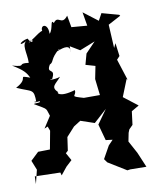

<svg xmlns="http://www.w3.org/2000/svg" viewBox="-91 -803 735 893"><g transform="rotate(-10 276.5 -357.0)"><path d="M136 -303 92 -235 108 -242 116 -221 100 -135 44 -134 6 -98 24 -53 8 12 9 -24 129 -21 133 -7 162 -43 190 -69 170 -105 181 -115 190 -178 229 -221 262 -242 327 -220 389 -276 342 -210 363 -133 395 -129 373 -106 340 -47 352 -30 438 23 452 21 528 22 498 -49 466 -108 474 -148 480 -163 498 -181 506 -244 542 -265 476 -316 508 -396 512 -392 480 -492 494 -507 486 -569 476 -548 470 -659 530 -691 526 -696 446 -718 428 -685 360 -737 371 -672 297 -678 287 -734C253 -690 246 -747 220 -711C206 -736 212 -685 192 -665C194 -730 135 -710 172 -659C170 -706 152 -681 88 -639C119 -673 111 -616 87 -661C47 -654 33 -625 87 -655C51 -642 75 -596 73 -549C13 -557 66 -530 -6 -550C45 -519 55 -506 68 -480C4 -502 66 -481 -5 -445C67 -412 76 -430 76 -360C77 -376 48 -357 92 -365C99 -355 69 -360 63 -356C134 -313 108 -336 134 -272ZM274 -592 319 -565 392 -594 345 -545 331 -494 376 -481 364 -421 373 -344H286L304 -342C224 -365 267 -355 262 -387C182 -363 175 -393 185 -390C152 -421 179 -429 205 -460C178 -450 138 -454 167 -456C195 -508 142 -480 168 -524C190 -534 175 -548 223 -588C230 -581 202 -584 216 -580C245 -592 279 -601 274 -563Z"/></g></svg>

Font: Asimov Aggro
Style: Condensed
Weight: 500
Designer: Google
Version: Version 2.000980; 2014